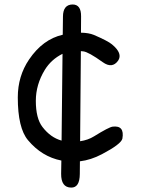

<svg xmlns="http://www.w3.org/2000/svg" viewBox="-20 -870 663 874"><path d="M310.5 -849.6Q349.6 -849.6 349.1 -795.4Q348.6 -758.3 348.6 -721.2Q383.8 -720.7 407.7 -710.9Q471.2 -683.6 489.7 -668Q540 -626.5 517.6 -593.8Q490.7 -556.2 447.8 -586.9Q382.3 -633.8 358.9 -636.2Q353.5 -636.7 348.1 -637.2L344.7 -227.1Q380.9 -232.4 408.2 -249.5Q475.1 -291 492.7 -293.5Q547.9 -300.3 537.1 -238.8Q531.2 -213.9 443.8 -168Q393.6 -141.6 343.8 -135.7L343.3 -78.1Q342.8 -15.1 303.7 -16.1Q257.8 -16.6 258.3 -79.1Q258.8 -109.4 259.3 -139.2Q170.4 -156.7 107.4 -231.9Q61 -287.1 61 -426.8Q61 -523.4 112.3 -599.1Q174.8 -691.4 265.6 -711.9L266.6 -794.9Q267.1 -849.1 310.5 -849.6ZM264.6 -625Q213.4 -599.6 184.1 -552.2Q143.1 -484.9 143.1 -411.1Q143.1 -331.1 173.3 -292Q210.4 -243.7 260.3 -230Q262.2 -427.2 264.6 -625Z"/></svg>

Font: Comic Relief
Style: Regular
Weight: 400
Designer: Jeff Davis
Foundry: Loudifier
Version: Version 1.0